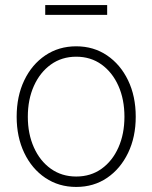

<svg xmlns="http://www.w3.org/2000/svg" viewBox="-20 -718 593 748"><path d="M276.9 10.3Q209 10.3 156.5 -25.1Q104 -60.5 74.5 -122.3Q44.9 -184.1 44.9 -263.2Q44.9 -343.3 74.5 -405Q104 -466.8 156.5 -502.2Q209 -537.6 276.9 -537.6Q344.7 -537.6 397 -502.2Q449.2 -466.8 479 -405Q508.8 -343.3 508.8 -263.2Q508.8 -184.1 479 -122.3Q449.2 -60.5 397.2 -25.1Q345.2 10.3 276.9 10.3ZM276.9 -30.3Q333.5 -30.3 375.7 -60.5Q418 -90.8 441.4 -143.6Q464.8 -196.3 464.8 -263.2Q464.8 -330.6 441.4 -383.3Q418 -436 375.7 -466.6Q333.5 -497.1 276.9 -497.1Q220.7 -497.1 178.2 -466.6Q135.7 -436 112.1 -383.3Q88.4 -330.6 88.4 -263.2Q88.4 -196.3 112.1 -143.6Q135.7 -90.8 178.2 -60.5Q220.7 -30.3 276.9 -30.3ZM397.5 -698.2V-660.2H156.2V-698.2Z"/></svg>

Font: Inter 24pt ExtraLight
Style: Regular
Weight: 250
Designer: Rasmus Andersson
Foundry: rsms
Version: Version 4.001;git-66647c0bb